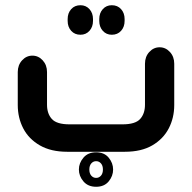

<svg xmlns="http://www.w3.org/2000/svg" viewBox="-20 -581 734 735"><path d="M288 -448Q266 -448 252.5 -463Q239 -478 239 -501V-508Q239 -531 252.5 -546Q266 -561 288 -561Q309 -561 322.5 -546Q336 -531 336 -508V-501Q336 -478 322.5 -463Q309 -448 288 -448ZM408 -448Q387 -448 373.5 -463Q360 -478 360 -501V-508Q360 -531 373.5 -546Q387 -561 408 -561Q430 -561 443.5 -546Q457 -531 457 -508V-501Q457 -478 443.5 -463Q430 -448 408 -448ZM458 0H237Q175 0 132.5 -24.5Q90 -49 69 -89.5Q48 -130 48 -179V-305Q48 -332 64.5 -350Q81 -368 104 -368Q127 -368 143.5 -350Q160 -332 160 -305V-180Q160 -146 178.5 -125.5Q197 -105 246 -105H449Q498 -105 516.5 -125.5Q535 -146 535 -180V-337Q535 -364 551.5 -382Q568 -400 591 -400Q614 -400 630.5 -382Q647 -364 647 -337V-179Q647 -130 626 -89.5Q605 -49 563 -24.5Q521 0 458 0ZM348 134Q317 134 299.5 113.5Q282 93 282 68Q282 43 299.5 22.5Q317 2 348 2Q379 2 396 22.5Q413 43 413 68Q413 93 396 113.5Q379 134 348 134ZM348 100Q359 100 366.5 91.5Q374 83 374 68Q374 53 366.5 44.5Q359 36 348 36Q337 36 329.5 44.5Q322 53 322 68Q322 83 329.5 91.5Q337 100 348 100Z"/></svg>

Font: Beiruti
Style: Bold
Weight: 700
Designer: Arlette Boutros
Foundry: Boutros
Version: Version 1.41